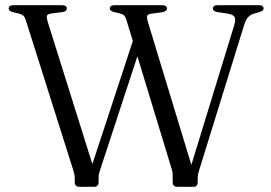

<svg xmlns="http://www.w3.org/2000/svg" viewBox="-20 -720 1046 740"><path d="M800.5 -687Q800.5 -700 820 -700H976Q996 -700 996 -687Q996 -682.5 992.5 -679.5Q989 -676.5 978.5 -673L955.5 -666.5Q943 -662 934.5 -651.8Q926 -641.5 919.5 -619L749 -68.5Q746 -58.5 744 -51.2Q742 -44 742 -35.5V-18.5Q742 0 725.5 0H663.5Q645.5 0 645.5 -18.5V-35.5Q645.5 -43.5 645.2 -51Q645 -58.5 641 -71L509.5 -503L367 -68.5Q364 -60 362 -52.5Q360 -45 360 -35.5V-18.5Q360 0 343 0H286.5Q268 0 268 -18.5V-35.5Q268 -44 266.2 -50.2Q264.5 -56.5 261 -68.5L79.5 -642Q76 -654 70.2 -659.2Q64.5 -664.5 55 -667L30.5 -673Q20.5 -675.5 17 -679.2Q13.5 -683 13.5 -687.5Q13.5 -700 33.5 -700H218Q237.5 -700 237.5 -687Q237.5 -676 221 -673.5L175 -667.5Q162.5 -665.5 160.8 -658.5Q159 -651.5 164.5 -634L336 -87.5L492 -562L467.5 -642Q463 -655.5 458.2 -660.5Q453.5 -665.5 444.5 -667.5L420 -673.5Q403 -678 403 -687Q403 -700 422.5 -700H604Q623.5 -700 623.5 -687Q623.5 -676.5 606 -673L561 -667Q549.5 -665 547.2 -658.8Q545 -652.5 550.5 -634L717.5 -84.5L882 -620.5Q889 -643 884.8 -653.2Q880.5 -663.5 858 -667.5L818 -673.5Q800.5 -676.5 800.5 -687Z"/></svg>

Font: Fraunces 9pt Light
Style: Regular
Weight: 300
Version: Version 1.000;[0bf87f6ff]